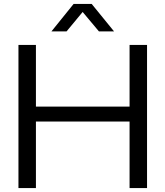

<svg xmlns="http://www.w3.org/2000/svg" viewBox="-20 -958 843 978"><path d="M74 0V-729H163V0ZM640 0V-729H729V0ZM141 -339V-415H662V-339ZM242 -798 355 -938H447L561 -798H484L401 -897L319 -798Z"/></svg>

Font: Mona Sans SemiExpanded
Style: Regular
Weight: 400
Width: 6
Designer: Deni Anggara
Foundry: GitHub
Version: Version 2.000